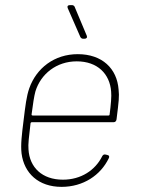

<svg xmlns="http://www.w3.org/2000/svg" viewBox="-20 -720 550 748"><path d="M318 -581 271 -693C270 -697 265 -700 261 -700H252C244 -700 241 -695 244 -688L293 -576C295 -572 299 -569 304 -569H309C317 -569 321 -574 318 -581ZM225 -20C144 -20 95 -68 91 -138C89 -156 93 -190 99 -240C100 -243 102 -244 104 -244H423C429 -244 433 -248 434 -255C443 -327 445 -344 442 -371C436 -453 378 -509 283 -509C192 -509 122 -455 94 -376C83 -344 79 -309 72 -252C65 -196 60 -156 64 -122C74 -45 130 8 220 8C304 8 372 -37 404 -104C407 -110 405 -115 399 -116L391 -118C385 -119 381 -117 378 -111C351 -57 296 -20 225 -20ZM279 -481C360 -481 408 -432 413 -363C415 -346 412 -311 407 -274C407 -271 405 -270 403 -270H107C105 -270 103 -271 103 -274C108 -313 113 -346 118 -364C139 -432 200 -481 279 -481Z"/></svg>

Font: Barlow Thin
Style: Italic
Weight: 250
Italic angle: -7°
Designer: Jeremy Tribby
Foundry: Tribby Type
Version: Version 1.422;hotconv 1.0.109;makeotfexe 2.5.65596